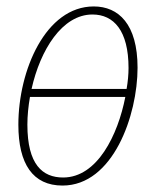

<svg xmlns="http://www.w3.org/2000/svg" viewBox="-20 -566 484 596"><path d="M174 10C331 10 407 -208 407 -356C407 -491 348 -546 271 -546C122 -546 37 -348 37 -179C37 -57 82 10 174 10ZM267 -521C333 -521 379 -471 379 -355C379 -335 377 -313 373 -290H78C105 -411 173 -521 267 -521ZM176 -15C112 -15 65 -55 65 -179C65 -207 68 -236 73 -265H369C346 -147 282 -15 176 -15Z"/></svg>

Font: Noto Serif Condensed Thin
Style: Italic
Weight: 100
Width: 3
Italic angle: -12°
Designer: Monotype Design Team
Foundry: Monotype Imaging Inc.
Version: Version 2.013